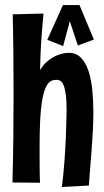

<svg xmlns="http://www.w3.org/2000/svg" viewBox="-20 -750 417 767"><path d="M227.1 -2.9Q230.5 -27.3 232.9 -53.2Q235.4 -79.1 237.3 -105Q239.3 -130.9 240.7 -155.8Q242.2 -180.7 243.2 -203.1Q245.1 -255.4 246.1 -306.2Q246.1 -348.1 242.7 -372.8Q239.3 -397.5 233.6 -410.4Q228 -423.3 220.7 -427.2Q213.4 -431.2 206.1 -431.2Q196.3 -431.2 187.5 -428Q178.7 -424.8 171.1 -415Q163.6 -405.3 157.5 -387.5Q151.4 -369.6 147 -340.3Q142.6 -311 140.4 -268.8Q138.2 -226.6 138.2 -168Q138.2 -146.5 138.2 -123Q138.2 -99.6 138.4 -78.9Q138.7 -58.1 138.9 -42.2Q139.2 -26.4 140.1 -20L29.8 -21Q32.2 -110.4 33.2 -198Q34.2 -285.6 34.2 -375Q34.2 -455.1 33.4 -533.9Q32.7 -612.8 30.8 -692.9L153.8 -695.8Q150.9 -663.1 148.4 -634.5Q146 -606 144.3 -578.9Q142.6 -551.8 141.6 -525.1Q140.6 -498.5 140.1 -470.2Q155.3 -495.1 173.6 -508.8Q191.9 -522.5 208.7 -529.3Q225.6 -536.1 238.3 -537.6Q251 -539.1 254.9 -539.1Q284.2 -539.1 303.2 -519.5Q322.3 -500 333.3 -467.3Q344.2 -434.6 348.6 -391.6Q353 -348.6 353 -301.8Q353 -263.7 350.8 -224.1Q348.6 -184.6 345.7 -146.5Q342.8 -108.4 339.8 -73.2Q336.9 -38.1 335 -8.8ZM355.1 -591.9 291 -568.3 258.9 -665.3 232.2 -565.9 168.9 -591 231.4 -729.7H297.6Z"/></svg>

Font: Mouse Memoirs
Style: Regular
Weight: 400
Version: Version 1.000